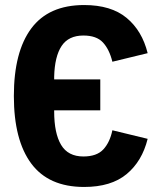

<svg xmlns="http://www.w3.org/2000/svg" viewBox="-20 -730 640 762"><path d="M195 -292V-288Q195 -201 222.5 -155Q250 -109 311 -109Q364 -109 390 -137Q416 -165 426 -213L566 -179Q544 -90 482.5 -39Q421 12 314 12Q173 12 104 -81Q35 -174 35 -349Q35 -524 104 -617Q173 -710 314 -710Q421 -710 482.5 -659Q544 -608 566 -519L426 -485Q414 -534 388.5 -561.5Q363 -589 311 -589Q252 -589 224.5 -547.5Q197 -506 195 -426V-415H378V-292Z"/></svg>

Font: iA Writer Quattro V
Style: Regular
Weight: 400
Designer: Mike Abbink, Paul van der Laan, Pieter van Rosmalen, Oliver Reichenstein
Foundry: Information Architects Inc.
Version: Version 2.000